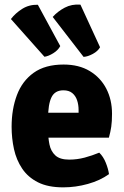

<svg xmlns="http://www.w3.org/2000/svg" viewBox="-20 -792 536 827"><path d="M130 -199V-306.5H318.5V-318Q318.5 -341 312 -360.2Q305.5 -379.5 291.2 -391.2Q277 -403 253 -403Q216.5 -403 201.8 -373Q187 -343 187 -280.5V-233.5Q187 -199.5 193 -170Q199 -140.5 218.5 -122.5Q238 -104.5 278 -104.5Q312 -104.5 344.8 -113.2Q377.5 -122 407.5 -134.5Q425 -117.5 435.5 -91.5Q446 -65.5 449.5 -42Q411.5 -14.5 358.8 0.2Q306 15 252.5 15Q186.5 15 143.5 -6.8Q100.5 -28.5 75.5 -65.8Q50.5 -103 40.2 -149.8Q30 -196.5 30 -246Q30 -321.5 52.8 -382.2Q75.5 -443 125 -478.5Q174.5 -514 254 -514Q320 -514 366.5 -486Q413 -458 437.8 -410.2Q462.5 -362.5 462.5 -302Q462.5 -268.5 459.2 -246.2Q456 -224 449 -199ZM143 -771.5 239.5 -593.5Q230 -575.5 209.5 -562.8Q189 -550 171.5 -547.5L27 -710Q46.5 -735.5 76 -754Q105.5 -772.5 143 -771.5ZM326.5 -772 411 -588.5Q401.5 -571.5 379.8 -559.8Q358 -548 340 -547L207 -719Q228.5 -743 258.8 -759Q289 -775 326.5 -772Z"/></svg>

Font: Signika
Style: Bold
Weight: 700
Designer: Anna Giedry
Foundry: Anna Giedry
Version: Version 2.001